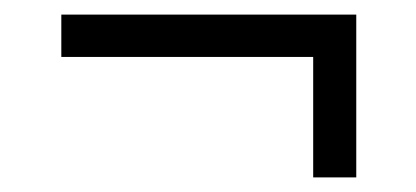

<svg xmlns="http://www.w3.org/2000/svg" viewBox="-20 -361 570 263"><path d="M64 -341H468V-118H409V-283H64Z"/></svg>

Font: TypoPRO Titillium Text
Style: 250 wt
Weight: 300
Designer: Accademia di Belle Arti di Urbino and others
Foundry: Accademia di Belle Arti di Urbino and others.
Version: Version 25.000